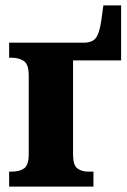

<svg xmlns="http://www.w3.org/2000/svg" viewBox="-20 -695 474 715"><path d="M14 0H328V-56H307Q284 -56 268 -68Q252 -80 252 -121V-470H431V-675H365L357 -617Q350 -570 336.5 -553Q323 -536 291 -536H14V-480H24Q50 -480 68.5 -468Q87 -456 87 -413V-121Q87 -81 70.5 -68.5Q54 -56 24 -56H14Z"/></svg>

Font: Noto Serif SemiCondensed Extra
Style: Regular
Weight: 800
Width: 4
Designer: Monotype Design Team
Foundry: Monotype Imaging Inc.
Version: Version 1.002